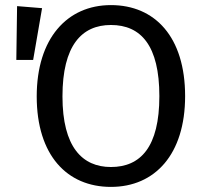

<svg xmlns="http://www.w3.org/2000/svg" viewBox="-20 -721 801 753"><path d="M124 -343C124 -112 243 12 415 12C588 12 706 -116 706 -344C706 -576 588 -701 415 -701C243 -701 124 -570 124 -343ZM415 -623C533 -623 605 -542 605 -344C605 -144 531 -66 415 -66C303 -66 225 -144 225 -343C225 -542 300 -623 415 -623ZM110 -486 145 -689 47 -697 44 -486Z"/></svg>

Font: FiraGO Unicode
Style: Regular
Weight: 400
Designer: bBox Type
Foundry: bBox Type GmbH
Version: Version 1.001;PS 001.001;hotconv 1.0.88;makeotf.lib2.5.64775